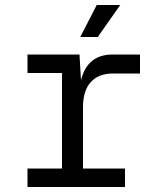

<svg xmlns="http://www.w3.org/2000/svg" viewBox="-20 -748 640 768"><path d="M90 0V-74H228V-456H90V-530H298L304 -427Q329 -530 431 -530H540V-454H432Q374 -454 343 -419.5Q312 -385 312 -320V-74H480V0ZM301 -600 367 -728H461L371 -600Z"/></svg>

Font: Geist Mono
Style: Regular
Weight: 400
Monospace: yes
Designer: Basement.studio, Andrés Briganti, Mateo Zaragoza
Foundry: Basement.studio, Vercel, Andrés Briganti, Guido Ferreyra, Mateo Zaragoza
Version: Version 1.500; ttfautohint (v1.8.4.7-5d5b)